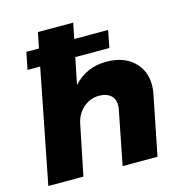

<svg xmlns="http://www.w3.org/2000/svg" viewBox="-109 -842 896 941"><g transform="rotate(-15 339.0 -371.0)"><path d="M640 -346Q640 -328 635 -301L575 0H398L452 -274Q454 -281 454 -295Q454 -327 433 -345Q412 -363 375 -363Q330 -363 295.5 -333Q261 -303 251 -255L199 0H21L134 -576H70L87 -663H151L167 -742H346L330 -663H502L485 -576H312L285 -442Q352 -515 452 -515Q538 -515 589 -468.5Q640 -422 640 -346Z"/></g></svg>

Font: Gontserrat
Style: Bold Italic
Weight: 700
Italic angle: -11.3°
Designer: Julieta Ulanovsky
Foundry: Julieta Ulanovsky
Version: Version 6.001